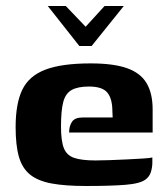

<svg xmlns="http://www.w3.org/2000/svg" viewBox="-20 -613 554 639"><path d="M139 -593H199L265 -524L328 -593H392L285 -460H244ZM266 6Q196 6 151 -2.5Q106 -11 80 -32Q54 -53 43 -91Q32 -129 32 -190Q32 -268 54 -314Q76 -360 130.5 -381Q185 -402 282 -402Q358 -402 403 -386Q448 -370 468 -336Q488 -302 488 -249V-172H210Q210 -193 219.5 -207.5Q229 -222 255 -222H355L354 -243Q354 -284 337.5 -304.5Q321 -325 276 -325Q239 -325 218.5 -313.5Q198 -302 190.5 -273.5Q183 -245 183 -192Q183 -144 192.5 -120Q202 -96 227 -87.5Q252 -79 298 -79Q315 -79 344 -80Q373 -81 403.5 -82.5Q434 -84 457.5 -85.5Q481 -87 487 -89V-71Q487 -57 482.5 -41.5Q478 -26 465 -16Q447 -2 398.5 2Q350 6 266 6Z"/></svg>

Font: r_Genos
Style: Bold
Weight: 700
Designer: Robert E. Leuschke
Foundry: Robert E. Leuschke
Version: Version 2.000;June 29, 2024;FontCreator 14.0.0.2814 32-bit